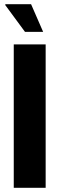

<svg xmlns="http://www.w3.org/2000/svg" viewBox="-20 -901 285 921"><path d="M46 0V-688H199V0ZM187 -748H100L5 -877L6 -881H129Z"/></svg>

Font: Archivo ExtraCondensed ExtraBold
Style: Regular
Weight: 800
Width: 2
Designer: Hector Gatti
Foundry: Omnibus-Type
Version: Version 2.001